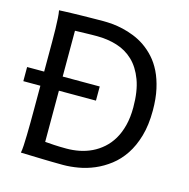

<svg xmlns="http://www.w3.org/2000/svg" viewBox="-106 -821 913 929"><g transform="rotate(15 350.5 -356.5)"><path d="M85.4 -407.7V-558.1Q85.4 -592.3 84.7 -621.8Q84 -651.4 82.5 -674.8Q81.1 -698.2 78.1 -712.9Q88.4 -713.4 104.2 -714.1Q120.1 -714.8 139.4 -715.3Q158.7 -715.8 179.9 -716.3Q201.2 -716.8 222.4 -717Q243.7 -717.3 263.7 -717.5Q283.7 -717.8 300.3 -717.8Q319.8 -717.8 345 -715.6Q370.1 -713.4 397.7 -707Q425.3 -700.7 454.3 -689.2Q483.4 -677.7 510.5 -659.2Q537.6 -640.6 561.5 -614.3Q585.4 -587.9 603.3 -551.8Q621.1 -515.6 631.6 -468.5Q642.1 -421.4 642.1 -361.3Q642.1 -288.6 626 -233.2Q609.9 -177.7 582.8 -137.2Q555.7 -96.7 520 -69.3Q484.4 -42 445.3 -25.4Q406.2 -8.8 366.2 -2Q326.2 4.9 290.5 4.9Q278.8 4.9 263.4 4.6Q248 4.4 231 4.2Q213.9 3.9 195.8 3.4Q177.7 2.9 160.6 2.4Q120.6 1.5 78.1 0Q81.1 -14.6 82.3 -37.6Q83.5 -60.5 84.2 -89.4Q85 -118.2 85.2 -152.1Q85.4 -186 85.4 -222.2V-336.9H0V-407.7ZM178.2 -407.7H363.8V-336.9H178.2V-80.6Q195.3 -79.1 222.9 -77.4Q250.5 -75.7 285.6 -75.7Q318.4 -75.7 350.3 -82Q382.3 -88.4 411.4 -102.3Q440.4 -116.2 465.3 -138.2Q490.2 -160.2 508.3 -190.7Q526.4 -221.2 536.6 -261.2Q546.9 -301.3 546.9 -351.6Q546.9 -433.6 526.1 -488.8Q505.4 -543.9 470.2 -577.4Q435.1 -610.8 387.9 -625.2Q340.8 -639.6 288.1 -639.6Q275.9 -639.6 260.7 -639.4Q245.6 -639.2 230.2 -638.7Q214.8 -638.2 201.2 -637.9Q187.5 -637.7 178.2 -637.2Z"/></g></svg>

Font: Andika Am
Style: Regular
Weight: 400
Designer: Victor Gaultney, Annie Olsen, Julie Remington, Don Collingsworth, Eric Hays, Becca Hirsbrunner
Foundry: SIL International
Version: Version 5.000